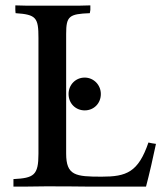

<svg xmlns="http://www.w3.org/2000/svg" viewBox="-20 -694 616 714"><path d="M295 -283.5C329 -283.5 355 -309.5 355 -344.5C355 -378.5 328 -405.5 295 -405.5C261 -405.5 235 -378.5 235 -344.5C235 -308.5 262 -283.5 295 -283.5ZM532 -164C494 -53 450 -37 358 -37C261 -37 226 -41 226 -123V-568C226 -634 237 -642 314 -645L316 -657V-674C302 -674 290 -673 277 -673H76C63 -673 50 -674 37 -674V-657C37 -652 38 -648 38 -645C115 -640 123 -628 123 -553V-122C123 -42 106 -32 30 -28V0H68C96 0 124 -1 148 -1C198 -1 254 -1 316 0H523C534 -41 551 -115 560 -159C550 -160 541 -162 532 -164Z"/></svg>

Font: Sibila
Style: Regular
Weight: 400
Designer: Stefan Peev
Foundry: Context Ltd
Version: Version 1.000